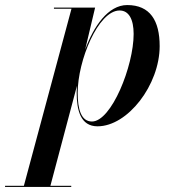

<svg xmlns="http://www.w3.org/2000/svg" viewBox="-129 -490 704 760"><path d="M174.5 -123.5C174.5 -54.5 189.5 10 257 10C377 10 503 -154.5 503 -307.5C503 -408.5 465 -470 374.5 -470C299 -470 241.5 -385.5 208 -293.5L247.5 -460H84.5V-455.5H154L-34.5 245.5H-109V250H153V245.5H70.5L175.5 -150C175 -140.5 174.5 -131.5 174.5 -123.5ZM178.5 -122.5C178.5 -250 259.5 -448.5 344.5 -448.5C381 -448.5 400 -413.5 400 -355.5C400 -228.5 312 -9 235 -9C192 -9 178.5 -58 178.5 -122.5Z"/></svg>

Font: Bodoni* 36pt Medium
Style: Italic
Weight: 500
Italic angle: -13°
Version: Version 2.3